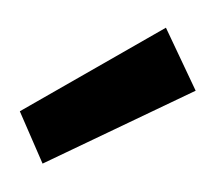

<svg xmlns="http://www.w3.org/2000/svg" viewBox="-30 -800 302 268"><g transform="rotate(5 121.0 -666.0)"><path d="M38 -564 0 -634 193 -768 242 -684Z"/></g></svg>

Font: DM Sans 10pt SemiBold
Style: Regular
Weight: 600
Version: Version 4.004;gftools[0.9.30]